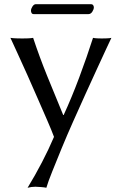

<svg xmlns="http://www.w3.org/2000/svg" viewBox="-20 -637 576 908"><path d="M29.3 -458Q41.5 -456.1 57.9 -455.6Q74.2 -455.1 85 -455.1Q96.2 -455.1 111.3 -455.6Q126.5 -456.1 136.7 -458Q166.5 -368.2 203.1 -277.8Q239.7 -187.5 278.8 -93.3H281.2Q318.8 -174.8 355 -271.5Q391.1 -368.2 419.9 -458Q428.2 -456.1 441.2 -455.6Q454.1 -455.1 460.9 -455.1Q469.2 -455.1 484.4 -455.6Q499.5 -456.1 506.8 -458Q499.5 -442.9 481.4 -403.8Q463.4 -364.7 438 -309.8Q412.6 -254.9 383.8 -191.2Q355 -127.4 325.7 -61.8Q296.4 3.9 271.2 65.2Q246.1 126.5 226.8 174.6Q207.5 222.7 199.2 251Q191.9 249 173.8 247.6Q155.8 246.1 147.5 246.1Q128.4 246.1 110.4 251Q146.5 191.9 178.2 130.9Q210 69.8 235.4 10.3Q224.6 -19 203.9 -66.7Q183.1 -114.3 158.9 -169.9Q134.8 -225.6 109.9 -281.2Q85 -336.9 63.7 -383.1Q42.5 -429.2 29.3 -458ZM398.4 -570.3H139.6Q132.3 -570.3 129.4 -575.4Q126.5 -580.6 126.5 -586.4Q126.5 -595.7 133.5 -606.4Q140.6 -617.2 149.4 -617.2H409.2Q417.5 -617.2 420.7 -612.3Q423.8 -607.4 423.8 -602.1Q423.8 -592.8 416.5 -581.5Q409.2 -570.3 398.4 -570.3Z"/></svg>

Font: Kurinto Seri
Style: Regular
Weight: 400
Designer: Kurinto was developed by Clint Goss from a range of fonts that are compatible with the SIL Open Font License Version 1.1
Foundry: Clinton F. Goss
Version: Version 2.196; July 25, 2020